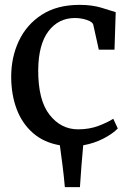

<svg xmlns="http://www.w3.org/2000/svg" viewBox="-20 -590 538 789"><path d="M26 -272Q25.5 -354 57.5 -421.8Q89.5 -489.5 152.2 -529.8Q215 -570 306.5 -570Q357.5 -570 396 -558.5Q434.5 -547 455.5 -540L450.5 -386H386L363.5 -487.5Q361 -500 337 -508Q313 -516 288 -516Q220.5 -516 179.2 -461.8Q138 -407.5 137 -302.5Q136.5 -178.5 183.5 -118.5Q230.5 -58.5 301 -58.5Q347 -58.5 384.8 -72.8Q422.5 -87 445.5 -102L464 -62Q444 -41 405.8 -21Q367.5 -1 322 7Q318.5 43 314.8 90Q311 137 308.5 179H246.5Q243 137.5 237 90Q231 42.5 226 7Q159.5 -4.5 115 -43.8Q70.5 -83 48.5 -141.8Q26.5 -200.5 26 -272Z"/></svg>

Font: Merriweather
Style: Regular
Weight: 400
Designer: Eben Sorkin
Foundry: Eben Sorkin
Version: Version 2.100; ttfautohint (v1.7.19-72a1) -l 8 -r 50 -G 200 